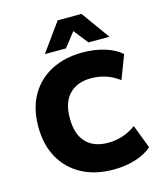

<svg xmlns="http://www.w3.org/2000/svg" viewBox="-136 -1041 981 1153"><g transform="rotate(-15 355.0 -464.5)"><path d="M427 12Q314 12 230.5 -32.5Q147 -77 101 -159Q55 -241 55 -353Q55 -466 101 -547Q147 -628 230.5 -672Q314 -716 427 -716Q499 -716 562.5 -697Q626 -678 666 -642L610 -495Q566 -527 523.5 -540Q481 -553 435 -553Q349 -553 300 -502.5Q251 -452 251 -354Q251 -254 299.5 -203Q348 -152 435 -152Q481 -152 523.5 -165Q566 -178 610 -209L666 -63Q626 -27 562.5 -7.5Q499 12 427 12ZM206 -765 333 -941H481L608 -765H477L407 -854L337 -765Z"/></g></svg>

Font: Nunito Sans 9pt Black
Style: Regular
Weight: 900
Version: Version 3.101;gftools[0.9.27]